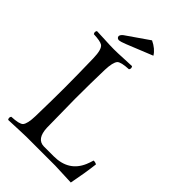

<svg xmlns="http://www.w3.org/2000/svg" viewBox="-245 -908 1001 1001"><g transform="rotate(45 256.0 -407.0)"><path d="M256.8 -818.8Q299.8 -798.3 318.4 -767.1L174.8 -709Q146.5 -697.3 132.8 -696.8Q119.1 -698.2 117.7 -711.9Q119.6 -723.1 132.8 -732.9ZM191.4 -108.9Q194.8 -30.3 248.5 -28.8H321.3Q431.6 -28.8 471.2 -122.1Q478.5 -139.6 484.4 -160.2Q495.6 -161.1 507.3 -154.8Q499 -83.5 481.4 4.9Q481 4.9 362.3 0H149.4Q134.3 0 90.8 2Q43.5 4.4 19.5 4.9Q11.2 -6.8 19.5 -18.1Q76.2 -20.5 89.8 -34.7Q105 -52.2 106.4 -108.9Q109.4 -234.4 109.4 -320.8Q109.4 -412.1 106.4 -536.1Q105 -600.6 84.5 -614.7Q68.8 -625 19.5 -627Q11.2 -638.7 19.5 -649.9Q42 -649.4 77.6 -647.5Q121.1 -645 148.4 -645Q176.8 -645 221.2 -647.5Q257.3 -649.4 278.3 -649.9Q286.6 -638.2 278.3 -627Q222.2 -624.5 208.5 -610.4Q193.4 -592.8 191.4 -536.1Q188.5 -434.6 188.5 -319.8Q188.5 -296.9 191.4 -108.9Z"/></g></svg>

Font: Linux Libertine Display O
Style: Regular
Weight: 400
Designer: Philipp H. Poll
Foundry: Philipp H. Poll
Version: Version 5.0.9